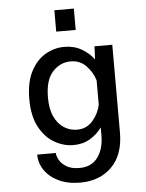

<svg xmlns="http://www.w3.org/2000/svg" viewBox="-61 -756 771 1016"><g transform="rotate(-5 325.0 -248.0)"><path d="M306 11Q253.5 11 204.8 -17Q156 -45 124.8 -103Q93.5 -161 93.5 -251Q93.5 -341 123.5 -398.5Q153.5 -456 201 -483.5Q248.5 -511 301 -511Q353.5 -511 393.2 -488Q433 -465 458.5 -430.5L461.5 -500H556V-34.5Q556 84 492 148Q428 212 324.5 212Q258 212 209.8 189Q161.5 166 135.5 127.8Q109.5 89.5 109.5 44.5H208.5Q208.5 60 220 81.2Q231.5 102.5 257.5 118.5Q283.5 134.5 326.5 134.5Q391 134.5 424 89.2Q457 44 457 -27V-69.5Q432.5 -35 394.2 -12Q356 11 306 11ZM192.5 -251Q192.5 -189.5 211.8 -149Q231 -108.5 262.8 -88.5Q294.5 -68.5 332 -68.5Q382 -68.5 414.5 -105.5Q447 -142.5 457 -190V-319.5Q444 -363 411.2 -397.2Q378.5 -431.5 328.5 -431.5Q273 -431.5 232.8 -388Q192.5 -344.5 192.5 -251ZM266.5 -708.5H370V-595H266.5Z"/></g></svg>

Font: Trispace
Style: Regular
Weight: 400
Designer: Tyler Finck
Foundry: Etcetera Type Company
Version: Version 1.210; ttfautohint (v1.8.3)